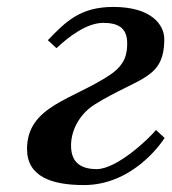

<svg xmlns="http://www.w3.org/2000/svg" viewBox="-20 -522 495 554"><path d="M58 -92C58 -12 130 12 222 12C357 12 439 -99 455 -124L430 -147C412 -124 318 -34 259 -34C204 -34 185 -62 185 -102C185 -149 212 -195 254 -221C382 -300 454 -293 454 -409C454 -452 415 -502 307 -502C212 -502 170 -460 118 -406L143 -383C178 -416 230 -456 278 -456C319 -456 347 -443 347 -397C347 -366 341 -336 299 -307C191 -234 58 -217 58 -92Z"/></svg>

Font: Heuristica
Style: Bold Italic
Weight: 700
Italic angle: -13°
Version: Version 1.0.1